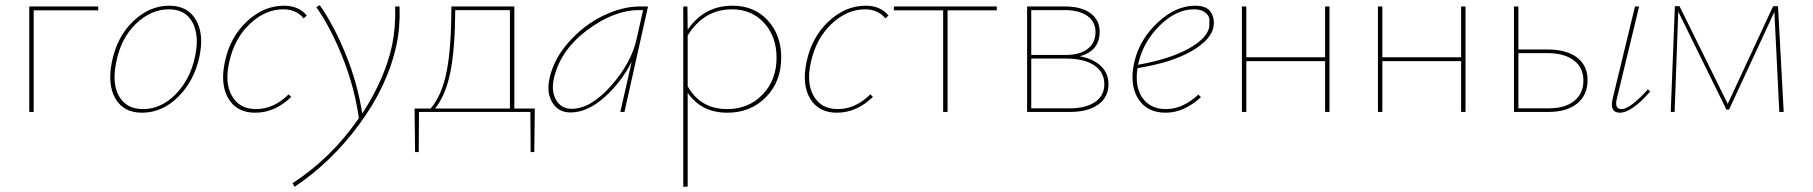

<svg xmlns="http://www.w3.org/2000/svg" viewBox="-20 -432 6997 741"><path d="M359 -407V-392H110V0H93V-407Z M528 3Q457 3 425.5 -51.5Q394 -106 412 -194Q432 -291 494.5 -350.5Q557 -410 633 -410Q704 -410 736 -355.5Q768 -301 750 -215Q730 -120 668 -58.5Q606 3 528 3ZM532 -11Q602 -11 658.5 -69Q715 -127 733 -215Q750 -295 723 -345.5Q696 -396 631 -396Q563 -396 505 -340.5Q447 -285 429 -194Q411 -110 439.5 -60.5Q468 -11 532 -11Z M1152 -361Q1124 -396 1073 -396Q1004 -396 944.5 -340Q885 -284 865 -194Q846 -113 875 -62Q904 -11 968 -11Q1037 -11 1094 -68L1104 -58Q1041 3 965 3Q894 3 861.5 -51.5Q829 -106 848 -194Q868 -289 933 -349.5Q998 -410 1076 -410Q1133 -410 1164 -372Z M1522 -407Q1525 -327 1510 -258Q1476 -101 1367.5 46.5Q1259 194 1117 289L1109 275Q1259 178 1365 24Q1348 -96 1302 -211Q1256 -326 1201 -404L1214 -412Q1269 -334 1314.5 -222Q1360 -110 1378 6Q1464 -125 1493 -256Q1508 -331 1505 -407Z M2044 -13 2042 155H2028L2027 0H1597L1596 155H1582L1580 -13H1642Q1686 -65 1704 -157Q1722 -249 1722 -407H1965V-13ZM1659 -13H1948V-393H1737Q1736 -242 1718 -153Q1700 -64 1659 -13Z M2449 -407H2481L2390 0H2374L2418 -194Q2377 -113 2311.5 -55.5Q2246 2 2182 2Q2135 2 2112 -36Q2089 -74 2100 -126Q2116 -203 2174.5 -269Q2233 -335 2307 -371Q2381 -407 2449 -407ZM2186 -12Q2259 -12 2337 -99.5Q2415 -187 2436 -278L2462 -393H2447Q2348 -393 2244 -314Q2140 -235 2117 -126Q2107 -78 2127 -45Q2147 -12 2186 -12Z M2807 -410Q2891 -410 2943 -353.5Q2995 -297 2995 -210Q2995 -117 2936 -57Q2877 3 2787 3Q2687 3 2634 -74V288L2617 289V-407H2633L2634 -317Q2697 -410 2807 -410ZM2786 -11Q2869 -11 2923 -67Q2977 -123 2977 -209Q2977 -291 2929 -343.5Q2881 -396 2805 -396Q2697 -396 2634 -295V-99Q2684 -11 2786 -11Z M3397 -361Q3369 -396 3318 -396Q3249 -396 3189.5 -340Q3130 -284 3110 -194Q3091 -113 3120 -62Q3149 -11 3213 -11Q3282 -11 3339 -68L3349 -58Q3286 3 3210 3Q3139 3 3106.5 -51.5Q3074 -106 3093 -194Q3113 -289 3178 -349.5Q3243 -410 3321 -410Q3378 -410 3409 -372Z M3827 -407V-392H3637V0H3620V-392H3430V-407Z M4147 -215Q4200 -205 4229 -177Q4258 -149 4258 -107Q4258 -57 4218.5 -28.5Q4179 0 4109 0H3944V-407H4091Q4153 -407 4188.5 -381Q4224 -355 4224 -310Q4224 -235 4147 -215ZM4089 -393H3960V-220H4094Q4148 -220 4178 -243.5Q4208 -267 4208 -309Q4208 -348 4176.5 -370.5Q4145 -393 4089 -393ZM4109 -14Q4171 -14 4206.5 -38.5Q4242 -63 4242 -107Q4242 -154 4203 -180Q4164 -206 4093 -206H3960V-14Z M4592 -410Q4638 -410 4653.5 -384.5Q4669 -359 4663 -327Q4653 -277 4576.5 -233.5Q4500 -190 4370 -169Q4359 -98 4389 -54.5Q4419 -11 4480 -11Q4545 -11 4605 -67L4615 -57Q4549 3 4479 3Q4406 3 4372 -52Q4338 -107 4358 -194Q4379 -281 4448.5 -345.5Q4518 -410 4592 -410ZM4647 -327Q4647 -339 4647.5 -354.5Q4648 -370 4632.5 -383Q4617 -396 4588 -396Q4520 -396 4457.5 -335Q4395 -274 4375 -194L4372 -182Q4491 -203 4564 -242.5Q4637 -282 4647 -327Z M5094 -407H5111V0H5094V-196H4790V0H4773V-407H4790V-211H5094Z M5619 -407H5636V0H5619V-196H5315V0H5298V-407H5315V-211H5619Z M5953 -241Q6026 -241 6066.5 -210Q6107 -179 6107 -123Q6107 -65 6067 -32.5Q6027 0 5956 0H5823V-407H5840V-241ZM6340 -87 6349 -79Q6277 3 6232 3Q6191 3 6204 -52L6290 -407H6306L6220 -51Q6210 -11 6238 -11Q6271 -11 6340 -87ZM5958 -14Q6020 -14 6055.5 -42.5Q6091 -71 6091 -121Q6091 -171 6054 -199Q6017 -227 5952 -227H5840V-14Z M6864 0H6847L6828 -386L6653 -9H6643L6457 -387L6443 0H6428L6444 -408H6462L6648 -31L6823 -408H6842Z"/></svg>

Font: EauTest Thin
Style: Italic
Weight: 250
Italic angle: -12°
Designer: Christian Thalmann (Catharsis Fonts)
Version: Version 0.001;PS 000.001;hotconv 1.0.88;makeotf.lib2.5.64775